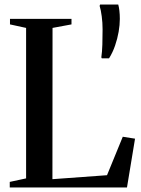

<svg xmlns="http://www.w3.org/2000/svg" viewBox="-20 -826 622 846"><path d="M23 0V-24.5L95 -40V-703L24 -718.5V-743H295V-718.5L211.5 -703L211 -36.5L451.5 -54L521 -223.5L575 -215L539.5 0ZM460.5 -569H428.5L426.5 -573.5Q430 -597 431 -629.8Q432 -662.5 432 -696.5Q432 -726.5 428.2 -754.5Q424.5 -782.5 419 -800L421 -806H501Q504 -796 506 -779.2Q508 -762.5 508 -742.5Q508 -716.5 502.8 -686Q497.5 -655.5 487 -625Q476.5 -594.5 460.5 -569Z"/></svg>

Font: Merriweather 120pt Medium
Style: Regular
Weight: 500
Version: Version 2.100